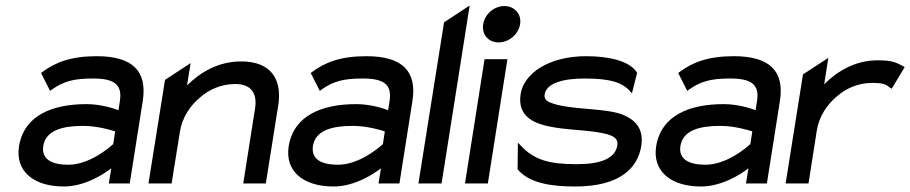

<svg xmlns="http://www.w3.org/2000/svg" viewBox="-20 -666 3304 697"><path d="M49 -135C35 -46 100 11 212 11C288 11 357 -34 384 -55L375 0H451L498 -298C516 -409 460 -462 331 -462C238 -462 181 -440 133 -404L129 -401L162 -336L167 -340C212 -372 250 -381 318 -381C395 -381 425 -359 415 -298L410 -266C394 -272 347 -288 294 -288C168 -288 67 -246 49 -135ZM137 -136C146 -193 207 -209 281 -209C333 -209 383 -194 398 -189L391 -143C380 -133 307 -68 228 -68C166 -68 130 -89 137 -136Z M519 0H603L633 -187C641 -240 671 -283 706 -312C736 -339 781 -361 834 -361C894 -361 914 -325 906 -273L863 0H945L990 -283C1005 -378 964 -443 856 -443C772 -443 708 -404 659 -356L672 -437L579 -376Z M1028 -135C1014 -46 1079 11 1191 11C1267 11 1336 -34 1363 -55L1354 0H1430L1477 -298C1495 -409 1439 -462 1310 -462C1217 -462 1160 -440 1112 -404L1108 -401L1141 -336L1146 -340C1191 -372 1229 -381 1297 -381C1374 -381 1404 -359 1394 -298L1389 -266C1373 -272 1326 -288 1273 -288C1147 -288 1046 -246 1028 -135ZM1116 -136C1125 -193 1186 -209 1260 -209C1312 -209 1362 -194 1377 -189L1370 -143C1359 -133 1286 -68 1207 -68C1145 -68 1109 -89 1116 -136Z M1499 0H1583L1685 -646L1592 -585Z M1734 -578C1728 -541 1753 -512 1790 -512C1827 -512 1862 -541 1868 -578C1874 -615 1848 -644 1811 -644C1774 -644 1740 -615 1734 -578ZM1668 0H1751L1822 -451H1739Z M1870 -325C1857 -241 1920 -215 1995 -203C2056 -193 2135 -193 2187 -178C2209 -171 2225 -161 2221 -138C2213 -89 2157 -70 2074 -70C1973 -70 1919 -85 1869 -139L1860 -148L1859 -51L1861 -49C1904 0 1984 11 2068 11C2232 11 2295 -57 2308 -136C2318 -201 2284 -232 2240 -250C2176 -274 2065 -267 1994 -288C1971 -295 1954 -302 1957 -323C1964 -365 2026 -381 2102 -381C2195 -381 2239 -367 2268 -334L2274 -327L2293 -402L2292 -403C2264 -447 2185 -462 2108 -462C1971 -462 1882 -399 1870 -325Z M2362 -135C2348 -46 2413 11 2525 11C2601 11 2670 -34 2697 -55L2688 0H2764L2811 -298C2829 -409 2773 -462 2644 -462C2551 -462 2494 -440 2446 -404L2442 -401L2475 -336L2480 -340C2525 -372 2563 -381 2631 -381C2708 -381 2738 -359 2728 -298L2723 -266C2707 -272 2660 -288 2607 -288C2481 -288 2380 -246 2362 -135ZM2450 -136C2459 -193 2520 -209 2594 -209C2646 -209 2696 -194 2711 -189L2704 -143C2693 -133 2620 -68 2541 -68C2479 -68 2443 -89 2450 -136Z M2832 0H2915L2945 -191C2953 -244 2983 -287 3018 -316C3048 -343 3093 -365 3145 -365C3190 -365 3196 -359 3212 -347L3217 -344L3264 -422L3260 -425C3234 -438 3224 -447 3166 -447C3085 -447 3020 -408 2972 -360L2987 -456L2895 -396Z"/></svg>

Font: Charger Pro
Style: BdExtObl
Weight: 700
Designer: Jasper
Foundry: Cannot Into Space Fonts
Version: Version 1.09